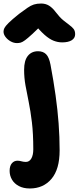

<svg xmlns="http://www.w3.org/2000/svg" viewBox="-90 -809 446 1089"><path d="M79.2 260Q43 260 17.1 246.3Q-8.8 232.6 -22.1 209.8Q-35.4 187 -35.4 160Q-35.4 132.4 -22.9 117.4Q-10.4 102.4 9.8 102.4Q16.4 102.4 21.6 103.5Q26.8 104.6 31.9 105.9Q37 107.2 42.8 108.3Q48.6 109.4 56.6 109.4Q76.6 109.4 87.7 90Q98.8 70.6 98.8 37.6Q98.8 -50.6 91 -115.3Q83.2 -180 72.9 -230.2Q62.6 -280.4 54.7 -323.9Q46.8 -367.4 46.8 -413Q46.8 -466 68 -492.2Q89.2 -518.4 125.8 -518.4Q154.2 -518.4 171.2 -501.7Q188.2 -485 196.4 -442.4Q213.8 -350.2 225.3 -267.8Q236.8 -185.4 242.5 -108.7Q248.2 -32 248.2 44Q248.2 151 202 205.5Q155.8 260 79.2 260ZM6.6 -564.6Q-12.4 -564.6 -30 -574.6Q-47.6 -584.6 -58.8 -599.5Q-70 -614.4 -70 -629.4Q-70 -639.6 -65 -649.9Q-60 -660.2 -41.5 -678.7Q-23 -697.2 17.8 -730Q47.2 -751.6 65.9 -764.7Q84.6 -777.8 102.1 -783.4Q119.6 -789 143.4 -789Q168.6 -789 188.1 -777Q207.6 -765 226 -740.4Q248.2 -711.2 268.1 -694.7Q288 -678.2 303.3 -667.2Q318.6 -656.2 327.4 -645Q336.2 -633.8 336.2 -614.8Q336.2 -593.2 317 -580.9Q297.8 -568.6 262.4 -568.6Q238.4 -568.6 214.1 -578Q189.8 -587.4 162 -612.1Q134.2 -636.8 97.6 -682.2L159.4 -680.8Q118.8 -639.6 93.1 -615.9Q67.4 -592.2 52.2 -581Q37 -569.8 27 -567.2Q17 -564.6 6.6 -564.6Z"/></svg>

Font: Shantell Sans Light
Style: Regular
Weight: 300
Designer: Stephen Nixon, Anya Danilova, Shantell Martin
Foundry: Arrow Type
Version: Version 1.011;[c5ecc13dd]